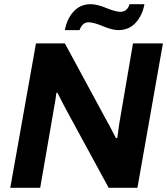

<svg xmlns="http://www.w3.org/2000/svg" viewBox="-20 -892 794 912"><path d="M288.1 -749Q297.4 -801.3 329.1 -836.7Q360.8 -872.1 411.1 -872.1Q440.9 -872.1 484.9 -854Q528.8 -835.9 551.8 -835.9Q584.5 -835.9 595.2 -872.1H666Q656.7 -819.3 624.8 -784.2Q592.8 -749 542 -749Q513.2 -749 468.8 -767.6Q424.3 -786.1 400.9 -786.1Q371.1 -786.1 357.9 -749ZM28.8 0 150.9 -686H288.1L487.8 -316.9Q493.2 -307.6 501 -293Q508.8 -278.3 517.8 -261Q526.9 -243.7 530.8 -235.8L537.1 -236.8Q544.9 -293.5 546.9 -307.1L611.8 -686H753.9L632.8 0H496.1L298.8 -362.8Q288.1 -381.8 252.9 -451.2H248Q244.1 -418.5 234.9 -369.1L170.9 0Z"/></svg>

Font: Archivo
Style: Bold Italic
Weight: 700
Italic angle: -10°
Designer: Hector Gatti
Foundry: Omnibus-Type
Version: Version 2.001